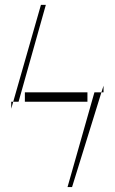

<svg xmlns="http://www.w3.org/2000/svg" viewBox="-20 -760 467 780"><path d="M335.2 -384.9V-346.6H81V-384.9ZM392 -384.9 272.7 0H254.3L363.6 -384.9ZM166.2 -740.1 55.4 -346.6H33.7L25.6 -318.2V-346.6H33.7L146.3 -740.1ZM400.6 -411.9V-384.9H392Z"/></svg>

Font: Inter UI Thin
Style: Regular
Weight: 100
Designer: Rasmus Andersson
Foundry: rsms
Version: 3.2;8d6f07862